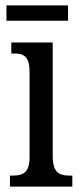

<svg xmlns="http://www.w3.org/2000/svg" viewBox="-20 -694 300 714"><path d="M4 -617H233V-674H4ZM17 0H249V-41H239C200 -41 176 -52 176 -115V-536H22V-495H32C69 -495 90 -484 90 -425V-110C90 -51 65 -41 27 -41H17Z"/></svg>

Font: Noto Serif Ethiopic XCn
Style: Regular
Weight: 400
Width: 2
Designer: Monotype Design Team
Foundry: Monotype Imaging Inc.
Version: Version 2.102